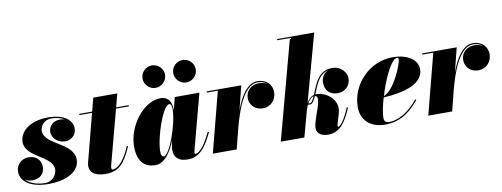

<svg xmlns="http://www.w3.org/2000/svg" viewBox="-62 -1078 3700 1416"><g transform="rotate(-10 1788.0 -370.0)"><path d="M442 -132C442 -260 224.5 -278.5 224.5 -383.5C224.5 -417 253 -462.5 309 -462.5C349 -462.5 382 -453 407 -438C396 -441.5 384 -443.5 372 -443.5C319.5 -443.5 285 -409.5 285 -366.5C285 -314 332.5 -278.5 382 -278.5C425.5 -278.5 467 -309.5 467 -360.5C467 -412.5 422 -474 284 -474C151 -474 71 -406 71 -327C71 -211 273 -190 273 -88C273 -47 235.5 -1 185 -1C125.5 -1 70 -19.5 39 -52.5C54.5 -42.5 74 -37 94.5 -37C144.5 -37 186.5 -66 186.5 -121.5C186.5 -176 147.5 -209.5 95 -209.5C38.5 -209.5 0 -168 0 -117.5C0 -43 76.5 10 205.5 10C352 10 442 -48 442 -132Z M832 -163 823 -165.5C763.5 -22.5 706.5 -13 693 -13C686 -13 682 -17 682 -26.5C682 -35.5 684.5 -45 686.5 -52L792.5 -451H889V-460H795L821.5 -560H641.5L615.5 -460H519V-451H613L531 -135C526 -115 517 -89 517 -68.5C517 -29 543 10 635 10C735 10 779.5 -42 832 -163Z M1253.5 -635.5C1253.5 -589 1291.5 -551 1337.5 -551C1384 -551 1422 -589 1422 -635.5C1422 -681.5 1384 -719 1337.5 -719C1291.5 -719 1253.5 -681.5 1253.5 -635.5ZM1023.5 -635.5C1023.5 -589 1061.5 -551 1107.5 -551C1154 -551 1192 -589 1192 -635.5C1192 -681.5 1154 -719 1107.5 -719C1061.5 -719 1023.5 -681.5 1023.5 -635.5ZM1210.5 -371C1210.5 -431 1182.5 -470 1128.5 -470C1000.5 -470 875 -305.5 875 -152.5C875 -55 913 10 1008.5 10C1077 10 1127 -66.5 1160 -152L1151 -110C1149.5 -103 1148 -93 1148 -77.5C1148 -24.5 1178.5 10 1250 10C1337.5 10 1386.5 -53 1438 -162L1429 -165C1368.5 -34.5 1325 -20.5 1314 -20.5C1309 -20.5 1306 -24 1306 -29C1306 -33.5 1306.5 -38 1308 -43.5L1418.5 -460H1234L1210 -362C1210 -365.5 1210.5 -368.5 1210.5 -371ZM1203 -376C1203 -263 1122 -42.5 1079 -42.5C1064 -42.5 1058.5 -60 1058.5 -82.5C1058.5 -187.5 1136.5 -415.5 1184.5 -415.5C1195.5 -415.5 1203 -402.5 1203 -376Z M1555 -451 1438 0H1617L1656.5 -157C1688.5 -277.5 1750 -460.5 1854 -460.5C1882.5 -460.5 1907 -452 1924.5 -436.5C1907.5 -447 1885.5 -452.5 1862 -452.5C1807.5 -452.5 1762.5 -415 1762.5 -358.5C1762.5 -303.5 1805.5 -265 1860.5 -265C1918.5 -265 1962 -309.5 1962 -368.5C1962 -430.5 1915 -469.5 1854.5 -469.5C1776 -469.5 1722.5 -377.5 1686.5 -278.5L1732 -460H1473V-451Z M2479 -162 2470 -165C2426 -57.5 2393 -34.5 2386 -34.5C2381.5 -34.5 2379.5 -38 2379.5 -42C2379.5 -44 2380 -49.5 2381 -53L2404.5 -131C2435 -230 2339.5 -299.5 2266 -299.5C2263.5 -299.5 2260.5 -299 2258 -299C2265.5 -316.5 2273 -336 2282 -356C2305.5 -409.5 2334 -446 2380 -457C2348 -442.5 2329 -410 2329 -374C2329 -316 2364.5 -279 2423.5 -279C2478.5 -279 2520 -318.5 2520 -373.5C2520 -420.5 2478 -469.5 2413 -469.5C2340.5 -469.5 2302.5 -425.5 2272.5 -357.5C2263 -336.5 2255 -315 2247.5 -297C2224.5 -291 2206 -273.5 2190.5 -244.5L2329.5 -750H2052V-741H2146L1947 0H2123.5L2178 -199C2182.5 -212.5 2187 -224.5 2192.5 -235.5C2196 -233 2199.5 -232 2205 -232C2225 -232 2239 -255.5 2253.5 -288C2290 -282.5 2263.5 -213.5 2242.5 -154.5L2228 -110C2222.5 -93.5 2216.5 -71 2216.5 -53.5C2216.5 -8.5 2258 10 2302 10C2382 10 2431.5 -47 2479 -162ZM2205 -241C2201.5 -241 2199 -241.5 2196.5 -243C2211 -269.5 2228.5 -285.5 2243.5 -288C2231.5 -260.5 2220 -241 2205 -241Z M2722.5 -41.5C2722.5 -75.5 2733.5 -130.5 2751 -189.5C2968.5 -202 3051.5 -266.5 3051.5 -349C3051.5 -416.5 2982.5 -470 2865.5 -470C2695 -470 2550 -325 2550 -150C2550 -65 2607.5 10 2728.5 10C2855 10 2930.5 -64 2984.5 -129.5L2977 -135C2907.5 -46 2824 -4 2763 -4C2736.5 -4 2722.5 -12.5 2722.5 -41.5ZM2899 -460.5C2907 -460.5 2909 -455.5 2909 -447.5C2909 -416.5 2838.5 -231 2754 -199C2791.5 -322.5 2854.5 -460.5 2899 -460.5Z M3168.5 -451 3051.5 0H3230.5L3270 -157C3302 -277.5 3363.5 -460.5 3467.5 -460.5C3496 -460.5 3520.5 -452 3538 -436.5C3521 -447 3499 -452.5 3475.5 -452.5C3421 -452.5 3376 -415 3376 -358.5C3376 -303.5 3419 -265 3474 -265C3532 -265 3575.5 -309.5 3575.5 -368.5C3575.5 -430.5 3528.5 -469.5 3468 -469.5C3389.5 -469.5 3336 -377.5 3300 -278.5L3345.5 -460H3086.5V-451Z"/></g></svg>

Font: Bodoni* 24pt Fatface
Style: Italic
Weight: 900
Italic angle: -13°
Version: Version 2.3